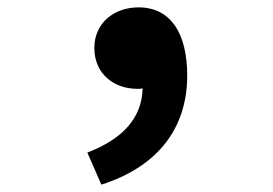

<svg xmlns="http://www.w3.org/2000/svg" viewBox="-20 -250 740 521"><path d="M356 -230C289 -230 236 -187 236 -120C236 -48 291 -9 352 -9C357 -9 362 -9 367 -10C365 68 316 126 217 164L255 251C406 203 488 100 488 -45C488 -160 443 -230 356 -230Z"/></svg>

Font: Kawkab Mono
Style: Bold
Weight: 700
Monospace: yes
Designer: Abdullah Arif
Foundry: Abdullah Arif
Version: Version 1.000;PS 000.500;hotconv 1.0.88;makeotf.lib2.5.64775